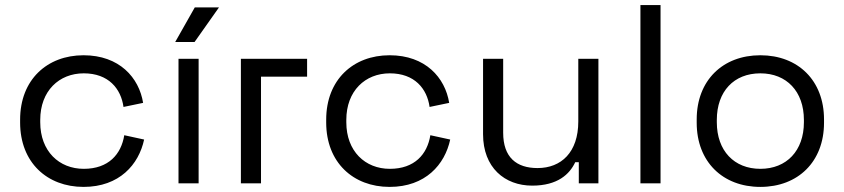

<svg xmlns="http://www.w3.org/2000/svg" viewBox="-20 -720 3315 754"><path d="M308 14C449 14 525 -74 546 -172L468 -189C456 -114 406 -57 309 -57C212 -57 138 -126 138 -240V-249C138 -363 212 -432 309 -432C406 -432 455 -372 465 -300L542 -316C526 -415 449 -503 308 -503C165 -503 59 -407 59 -250V-239C59 -82 165 14 308 14Z M681 0H760V-489H681ZM668 -555H744L840 -691H745Z M926 0H1005V-419H1186V-489H926Z M1510 14C1651 14 1727 -74 1748 -172L1670 -189C1658 -114 1608 -57 1511 -57C1414 -57 1340 -126 1340 -240V-249C1340 -363 1414 -432 1511 -432C1608 -432 1657 -372 1667 -300L1744 -316C1728 -415 1651 -503 1510 -503C1367 -503 1261 -407 1261 -250V-239C1261 -82 1367 14 1510 14Z M2070 9C2170 9 2217 -36 2239 -83H2253V0H2330V-489H2251V-243C2251 -122 2184 -60 2091 -60C2008 -60 1956 -102 1956 -199V-489H1877V-193C1877 -62 1962 9 2070 9Z M2495 0H2574V-700H2495Z M2966 14C3114 14 3216 -85 3216 -238V-251C3216 -404 3114 -503 2966 -503C2818 -503 2716 -404 2716 -251V-238C2716 -85 2818 14 2966 14ZM2795 -240V-249C2795 -361 2862 -432 2966 -432C3069 -432 3137 -361 3137 -249V-240C3137 -128 3069 -57 2966 -57C2863 -57 2795 -128 2795 -240Z"/></svg>

Font: Meta Space
Style: Regular
Weight: 400
Designer: Meta Pool / Florian Karsten
Foundry: Meta Pool / Florian Karsten
Version: Version 2.000;Glyphs 3.1.1 (3137)